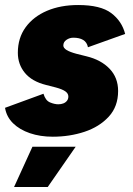

<svg xmlns="http://www.w3.org/2000/svg" viewBox="-20 -532 531 764"><path d="M190 12Q140 12 99 -2Q58 -16 32 -41.5Q6 -67 0 -103L153 -159Q161 -132 179 -124.5Q197 -117 212 -117Q223 -117 232 -120.5Q241 -124 246.5 -131Q252 -138 252 -148Q252 -160 240 -168.5Q228 -177 202 -184L163 -194Q107 -208 79 -242Q51 -276 51 -322Q51 -381 82 -423.5Q113 -466 167 -489Q221 -512 291 -512Q380 -512 422.5 -480Q465 -448 478 -397L330 -344Q326 -364 311 -373Q296 -382 272 -382Q257 -382 244.5 -373.5Q232 -365 232 -351Q232 -341 245 -333Q258 -325 284 -318L324 -308Q382 -294 416 -258.5Q450 -223 450 -170Q450 -108 412.5 -67.5Q375 -27 316 -7.5Q257 12 190 12ZM36 212 109 52H281L170 212Z"/></svg>

Font: Figtree Light Black
Style: Italic
Weight: 900
Italic angle: -9.5°
Version: Version 2.000